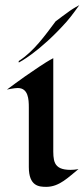

<svg xmlns="http://www.w3.org/2000/svg" viewBox="-20 -717 328 746"><path d="M285 -60C274 -58 264 -57 254 -57C184 -57 187 -96 187 -146V-491C149 -471 113 -444 77 -420C69 -415 7 -369 7 -369C7 -369 35 -375 49 -375C90 -375 92 -331 92 -300V-68C92 7 132 9 160 9C211 9 246 -29 285 -60ZM288 -697C288 -697 264 -684 253 -676C247 -672 198 -636 196 -634C155 -579 111 -517 53 -480C52 -479 53 -474 53 -474C53 -474 133 -514 239 -633C257 -653 288 -697 288 -697Z"/></svg>

Font: Fondamento
Style: Regular
Weight: 400
Designer: Astigmatic (AOETI)
Foundry: Astigmatic (AOETI)
Version: Version 1.001